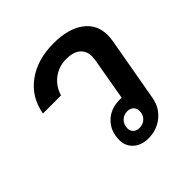

<svg xmlns="http://www.w3.org/2000/svg" viewBox="-162 -713 851 851"><g transform="rotate(-45 263.5 -288.0)"><path d="M491 -442Q491 -426 488 -408L434 -103Q425 -53 386.5 -21.5Q348 10 295 10Q252 10 225 -14Q198 -38 198 -76Q198 -132 233.5 -167Q269 -202 325 -202Q334 -202 338 -201L373 -401Q375 -417 375 -424Q375 -459 352 -478Q329 -497 286 -497Q239 -497 204 -470.5Q169 -444 155 -399H42Q57 -486 125 -536Q193 -586 295 -586Q387 -586 439 -547.5Q491 -509 491 -442ZM353 -105Q353 -121 342 -131.5Q331 -142 314 -142Q290 -142 275 -126.5Q260 -111 260 -87Q260 -71 271 -61Q282 -51 299 -51Q323 -51 338 -66Q353 -81 353 -105Z"/></g></svg>

Font: Sarabun SemiBold
Style: Italic
Weight: 600
Italic angle: -10°
Designer: Suppakit Chalermlarp | Katatrad Co.,Ltd.
Foundry: Cadson Demak Co.,Ltd.
Version: Version 1.000; ttfautohint (v1.6)